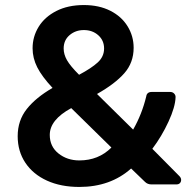

<svg xmlns="http://www.w3.org/2000/svg" viewBox="-20 -730 759 760"><path d="M294 10Q221 10 166 -15Q111 -40 80.5 -85.5Q50 -131 50 -191Q50 -253 86 -298.5Q122 -344 188 -382Q146 -427 127.5 -463.5Q109 -500 109 -539Q109 -585 133 -624Q157 -663 203 -686.5Q249 -710 312 -710Q372 -710 416.5 -687.5Q461 -665 485 -626Q509 -587 509 -541Q509 -482 472 -440Q435 -398 364 -358L507 -217Q542 -278 559 -349Q560 -357 565.5 -361.5Q571 -366 580 -366H654Q663 -366 669 -360Q675 -354 675 -346Q674 -307 647 -248.5Q620 -190 583 -141L690 -33Q697 -26 697 -18Q697 -10 692 -5Q687 0 678 0H580Q564 0 554 -10L499 -63Q417 10 294 10ZM293 -434Q342 -460 367 -483Q392 -506 392 -538Q392 -570 369 -590.5Q346 -611 312 -611Q279 -611 255.5 -591Q232 -571 232 -538Q232 -515 245 -492Q258 -469 293 -434ZM294 -95Q370 -95 421 -146L262 -302Q177 -256 177 -196Q177 -150 211.5 -122.5Q246 -95 294 -95Z"/></svg>

Font: Rubik AZ
Style: Regular
Weight: 500
Designer: Hubert and Fischer
Foundry: Hubert & Fischer
Version: Version 2.000